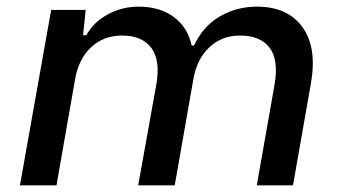

<svg xmlns="http://www.w3.org/2000/svg" viewBox="-20 -558 1029 578"><path d="M40 0 134 -528H238L230 -452H240Q262 -492 305 -515Q348 -538 397 -538Q461 -538 503 -507Q545 -476 557 -421H564Q592 -480 642.5 -509Q693 -538 753 -538Q846 -538 890.5 -476.5Q935 -415 916 -307L862 0H753L807 -306Q819 -379 791 -415Q763 -451 703 -451Q647 -451 609.5 -415Q572 -379 562 -319L506 0H396L451 -306Q463 -378 435 -414.5Q407 -451 348 -451Q291 -451 253.5 -415Q216 -379 206 -319L150 0Z"/></svg>

Font: Hubot Sans Medium
Style: Italic
Weight: 500
Italic angle: -10°
Designer: Deni Anggara
Foundry: GitHub
Version: Version 1.001; ttfautohint (v1.8.4.7-5d5b);gftools[0.9.31]